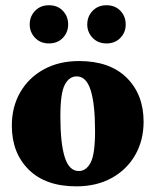

<svg xmlns="http://www.w3.org/2000/svg" viewBox="-20 -678 578 714"><path d="M264 15Q149.5 15 86.8 -47.2Q24 -109.5 24 -210.5Q24 -281 55.5 -335.2Q87 -389.5 143.2 -420.2Q199.5 -451 274 -451Q388.5 -451 451.2 -388.8Q514 -326.5 514 -225.5Q514 -155.5 482.5 -101Q451 -46.5 394.8 -15.8Q338.5 15 264 15ZM273 -42Q300.5 -42 317 -73.2Q333.5 -104.5 333.5 -190.5Q333.5 -291 317.2 -342.5Q301 -394 265 -394Q237.5 -394 221 -363Q204.5 -332 204.5 -245.5Q204.5 -145 220.8 -93.5Q237 -42 273 -42ZM162 -516.5Q130.5 -516.5 110.5 -537.2Q90.5 -558 90.5 -587Q90.5 -617 110.5 -637.8Q130.5 -658.5 162 -658.5Q194 -658.5 213.8 -637.8Q233.5 -617 233.5 -587Q233.5 -558 213.8 -537.2Q194 -516.5 162 -516.5ZM376 -516.5Q344.5 -516.5 324.5 -537.2Q304.5 -558 304.5 -587Q304.5 -617 324.5 -637.8Q344.5 -658.5 376 -658.5Q408 -658.5 427.8 -637.8Q447.5 -617 447.5 -587Q447.5 -558 427.8 -537.2Q408 -516.5 376 -516.5Z"/></svg>

Font: Newsreader 16pt ExtraBold
Style: Regular
Weight: 800
Designer: Hugues Gentile
Foundry: Production Type
Version: Version 1.003; ttfautohint (v1.8.3)